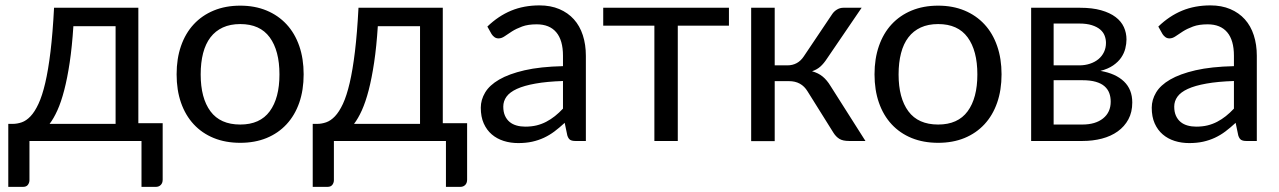

<svg xmlns="http://www.w3.org/2000/svg" viewBox="-20 -536 4864 730"><path d="M419.5 -65V-436.5H259Q254 -358.5 245 -298.5Q236 -238.5 224.2 -193.2Q212.5 -148 198.2 -116.5Q184 -85 168.5 -65ZM598.5 -67.5V147Q598.5 160 591.2 167.2Q584 174.5 572.5 174.5H518V0H92V149Q92 158.5 86.2 166.5Q80.5 174.5 67.5 174.5H11.5V-65H28Q45.5 -65 62.8 -71Q80 -77 96 -93.8Q112 -110.5 126.2 -141Q140.5 -171.5 152 -220.5Q163.5 -269.5 172 -339.8Q180.5 -410 185.5 -506.5H506V-67.5Z M893.5 -514.5Q949 -514.5 993.5 -496Q1038 -477.5 1069.5 -443.5Q1101 -409.5 1117.8 -361.2Q1134.5 -313 1134.5 -253.5Q1134.5 -193.5 1117.8 -145.5Q1101 -97.5 1069.5 -63.5Q1038 -29.5 993.5 -11.2Q949 7 893.5 7Q837.5 7 792.8 -11.2Q748 -29.5 716.5 -63.5Q685 -97.5 668.2 -145.5Q651.5 -193.5 651.5 -253.5Q651.5 -313 668.2 -361.2Q685 -409.5 716.5 -443.5Q748 -477.5 792.8 -496Q837.5 -514.5 893.5 -514.5ZM893.5 -62.5Q968.5 -62.5 1005.5 -112.8Q1042.5 -163 1042.5 -253Q1042.5 -343.5 1005.5 -394Q968.5 -444.5 893.5 -444.5Q855.5 -444.5 827.2 -431.5Q799 -418.5 780.2 -394Q761.5 -369.5 752.2 -333.8Q743 -298 743 -253Q743 -163 780.2 -112.8Q817.5 -62.5 893.5 -62.5Z M1577 -65V-436.5H1416.5Q1411.5 -358.5 1402.5 -298.5Q1393.5 -238.5 1381.8 -193.2Q1370 -148 1355.8 -116.5Q1341.5 -85 1326 -65ZM1756 -67.5V147Q1756 160 1748.8 167.2Q1741.5 174.5 1730 174.5H1675.5V0H1249.5V149Q1249.5 158.5 1243.8 166.5Q1238 174.5 1225 174.5H1169V-65H1185.5Q1203 -65 1220.2 -71Q1237.5 -77 1253.5 -93.8Q1269.5 -110.5 1283.8 -141Q1298 -171.5 1309.5 -220.5Q1321 -269.5 1329.5 -339.8Q1338 -410 1343 -506.5H1663.5V-67.5Z M2120.5 -228Q2059 -226 2015.8 -218.2Q1972.5 -210.5 1945.2 -198Q1918 -185.5 1905.8 -168.5Q1893.5 -151.5 1893.5 -130.5Q1893.5 -110.5 1900 -96Q1906.5 -81.5 1917.8 -72.2Q1929 -63 1944.2 -58.8Q1959.5 -54.5 1977 -54.5Q2000.5 -54.5 2020 -59.2Q2039.5 -64 2056.8 -73Q2074 -82 2089.8 -94.5Q2105.5 -107 2120.5 -123ZM1833 -435Q1875 -475.5 1923.5 -495.5Q1972 -515.5 2031 -515.5Q2073.5 -515.5 2106.5 -501.5Q2139.5 -487.5 2162 -462.5Q2184.5 -437.5 2196 -402Q2207.5 -366.5 2207.5 -324V0H2168Q2155 0 2148 -4.2Q2141 -8.5 2137 -21L2127 -69Q2107 -50.5 2088 -36.2Q2069 -22 2048 -12.2Q2027 -2.5 2003.2 2.8Q1979.5 8 1950.5 8Q1921 8 1895 -0.2Q1869 -8.5 1849.8 -25Q1830.5 -41.5 1819.2 -66.8Q1808 -92 1808 -126.5Q1808 -156.5 1824.5 -184.2Q1841 -212 1878 -233.5Q1915 -255 1974.5 -268.8Q2034 -282.5 2120.5 -284.5V-324Q2120.5 -383 2095 -413.2Q2069.5 -443.5 2020.5 -443.5Q1987.5 -443.5 1965.2 -435.2Q1943 -427 1926.8 -416.8Q1910.5 -406.5 1898.8 -398.2Q1887 -390 1875.5 -390Q1866.5 -390 1860 -394.8Q1853.5 -399.5 1849 -406.5Z M2751.5 -438.5H2557V0H2468V-438.5H2273.5V-506.5H2751.5Z M3143.5 -481.5Q3150.5 -492.5 3162 -499.5Q3173.5 -506.5 3186.5 -506.5H3256L3124.5 -313.5Q3112.5 -295 3099.5 -283.2Q3086.5 -271.5 3067.5 -265Q3091.5 -258.5 3108 -244.8Q3124.5 -231 3137.5 -209.5L3270.5 0H3208.5Q3184.5 0 3171.5 -8Q3158.5 -16 3149 -31L3050.5 -188.5Q3027 -227.5 2980 -227.5H2925.5V0.5H2836V-506.5H2925.5V-287.5H2973.5Q3013.5 -287.5 3036 -321.5Z M3547 -514.5Q3602.5 -514.5 3647 -496Q3691.5 -477.5 3723 -443.5Q3754.5 -409.5 3771.2 -361.2Q3788 -313 3788 -253.5Q3788 -193.5 3771.2 -145.5Q3754.5 -97.5 3723 -63.5Q3691.5 -29.5 3647 -11.2Q3602.5 7 3547 7Q3491 7 3446.2 -11.2Q3401.5 -29.5 3370 -63.5Q3338.5 -97.5 3321.8 -145.5Q3305 -193.5 3305 -253.5Q3305 -313 3321.8 -361.2Q3338.5 -409.5 3370 -443.5Q3401.5 -477.5 3446.2 -496Q3491 -514.5 3547 -514.5ZM3547 -62.5Q3622 -62.5 3659 -112.8Q3696 -163 3696 -253Q3696 -343.5 3659 -394Q3622 -444.5 3547 -444.5Q3509 -444.5 3480.8 -431.5Q3452.5 -418.5 3433.8 -394Q3415 -369.5 3405.8 -333.8Q3396.5 -298 3396.5 -253Q3396.5 -163 3433.8 -112.8Q3471 -62.5 3547 -62.5Z M4095 -62.5Q4145 -62.5 4174 -85.8Q4203 -109 4203 -149.5Q4203 -167.5 4197.5 -182.2Q4192 -197 4179.5 -208Q4167 -219 4146.2 -225Q4125.5 -231 4095.5 -231H3986V-62.5ZM3986 -446.5V-287.5H4083.5Q4105.5 -287.5 4124.2 -293.8Q4143 -300 4156.5 -311.2Q4170 -322.5 4177.5 -338.2Q4185 -354 4185 -373Q4185 -387 4180 -400.2Q4175 -413.5 4163 -423.8Q4151 -434 4131.5 -440.2Q4112 -446.5 4083.5 -446.5ZM4086 -506.5Q4133 -506.5 4166.5 -497Q4200 -487.5 4221.5 -471.2Q4243 -455 4253 -433Q4263 -411 4263 -386Q4263 -369.5 4258.5 -351.5Q4254 -333.5 4242.8 -317Q4231.5 -300.5 4212.2 -287.2Q4193 -274 4164 -266.5Q4222 -256.5 4253.5 -226.2Q4285 -196 4285 -146.5Q4285 -109.5 4270.2 -82.2Q4255.5 -55 4229.8 -36.5Q4204 -18 4169.5 -9Q4135 0 4095.5 0H3900.5V-506.5Z M4671.5 -228Q4610 -226 4566.8 -218.2Q4523.5 -210.5 4496.2 -198Q4469 -185.5 4456.8 -168.5Q4444.5 -151.5 4444.5 -130.5Q4444.5 -110.5 4451 -96Q4457.5 -81.5 4468.8 -72.2Q4480 -63 4495.2 -58.8Q4510.5 -54.5 4528 -54.5Q4551.5 -54.5 4571 -59.2Q4590.5 -64 4607.8 -73Q4625 -82 4640.8 -94.5Q4656.5 -107 4671.5 -123ZM4384 -435Q4426 -475.5 4474.5 -495.5Q4523 -515.5 4582 -515.5Q4624.5 -515.5 4657.5 -501.5Q4690.5 -487.5 4713 -462.5Q4735.5 -437.5 4747 -402Q4758.5 -366.5 4758.5 -324V0H4719Q4706 0 4699 -4.2Q4692 -8.5 4688 -21L4678 -69Q4658 -50.5 4639 -36.2Q4620 -22 4599 -12.2Q4578 -2.5 4554.2 2.8Q4530.5 8 4501.5 8Q4472 8 4446 -0.2Q4420 -8.5 4400.8 -25Q4381.5 -41.5 4370.2 -66.8Q4359 -92 4359 -126.5Q4359 -156.5 4375.5 -184.2Q4392 -212 4429 -233.5Q4466 -255 4525.5 -268.8Q4585 -282.5 4671.5 -284.5V-324Q4671.5 -383 4646 -413.2Q4620.5 -443.5 4571.5 -443.5Q4538.5 -443.5 4516.2 -435.2Q4494 -427 4477.8 -416.8Q4461.5 -406.5 4449.8 -398.2Q4438 -390 4426.5 -390Q4417.5 -390 4411 -394.8Q4404.5 -399.5 4400 -406.5Z"/></svg>

Font: Lato 2
Style: Regular
Weight: 400
Designer: Lukasz Dziedzic with Adam Twardoch and Botio Nikoltchev
Foundry: tyPoland Lukasz Dziedzic
Version: Version 2.015; 2015-08-06; http://www.latofonts.com/